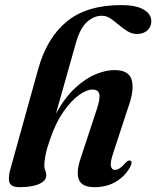

<svg xmlns="http://www.w3.org/2000/svg" viewBox="-20 -744 630 774"><path d="M181.5 -181.5Q168.5 -145 163.5 -118.5Q158.5 -92 158.5 -78Q158.5 -65.5 162.5 -57Q166.5 -48.5 166.5 -37Q166.5 -15.5 138 -2.5Q109.5 10.5 59 10.5Q25 10.5 18.2 -8.2Q11.5 -27 23 -66.5L133.5 -464Q168.5 -591 249.2 -657.2Q330 -723.5 469 -723.5Q529 -723.5 559.5 -705.2Q590 -687 590 -658.5Q590 -637 574.5 -622Q559 -607 532 -607Q512 -607 494 -618Q476 -629 459.2 -643.5Q442.5 -658 425.8 -669.2Q409 -680.5 391 -680.5Q358 -680.5 330 -654.8Q302 -629 285.5 -569L205.5 -286Q241.5 -351 283.2 -389.5Q325 -428 366 -444.8Q407 -461.5 441 -461.5Q498.5 -461.5 510.2 -424Q522 -386.5 501 -324L437 -129Q423.5 -88.5 427.2 -73.8Q431 -59 443 -59Q452 -59 462.2 -65.5Q472.5 -72 487.5 -89Q498.5 -99.5 505.5 -96.5Q515.5 -92 505 -71.5Q485 -34.5 448 -12Q411 10.5 361 10.5Q310.5 10.5 298.2 -19.5Q286 -49.5 305 -105.5L369.5 -301.5Q385 -347.5 380.2 -365.2Q375.5 -383 352.5 -383Q329.5 -383 298 -360.5Q266.5 -338 235.2 -293Q204 -248 181.5 -181.5Z"/></svg>

Font: Fraunces 72pt S000 SemiBold
Style: Italic
Weight: 600
Italic angle: -16°
Version: Version 1.000; ttfautohint (v1.8.3)